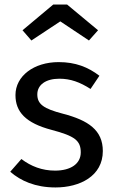

<svg xmlns="http://www.w3.org/2000/svg" viewBox="-20 -812 507 844"><path d="M25 -57C71 -17 135 12 224 12C331 12 432 -38 432 -148C432 -240 368 -283 257 -312C172 -334 144 -354 144 -397C144 -439 181 -466 241 -466C290 -466 331 -451 378 -421L417 -479C367 -517 312 -539 238 -539C129 -539 48 -478 48 -394C48 -320 93 -271 207 -241C309 -214 335 -194 335 -142C335 -92 291 -62 222 -62C165 -62 116 -81 74 -113ZM79 -679 118 -634 245 -718 371 -634 411 -679 275 -792H214Z"/></svg>

Font: FiraGO Unicode
Style: Regular
Weight: 400
Designer: bBox Type
Foundry: bBox Type GmbH
Version: Version 1.001;PS 001.001;hotconv 1.0.88;makeotf.lib2.5.64775